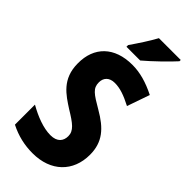

<svg xmlns="http://www.w3.org/2000/svg" viewBox="-291 -1040 1058 1058"><g transform="rotate(45 237.5 -511.5)"><path d="M428 -972V-982H258C234 -937 198 -883 165 -835V-822H272C321 -863 396 -936 428 -972ZM444 -259C444 -358 393 -414 301 -467C222 -513 196 -530 196 -576C196 -611 218 -636 261 -636C302 -636 342 -622 398 -593L444 -725C378 -758 319 -775 259 -775C119 -775 39 -695 40 -568C40 -446 118 -399 184 -356C255 -313 287 -289 287 -247C287 -210 266 -181 213 -181C158 -181 94 -206 34 -240V-84C93 -54 152 -41 214 -41C356 -41 444 -128 444 -259Z"/></g></svg>

Font: Noto Sans Tamil UI Condensed ExtraBold
Style: Regular
Weight: 800
Width: 3
Designer: Jelle Bosma - Monotype Design Team
Foundry: Monotype Imaging Inc.
Version: Version 2.004